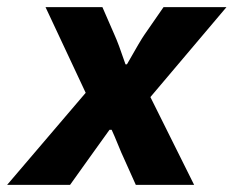

<svg xmlns="http://www.w3.org/2000/svg" viewBox="-43 -520 663 540"><path d="M-23 0 198 -259 85 -500H245L279 -422Q290 -398 310 -339H314Q353 -408 363 -422L417 -500H594L380 -247L503 0H339L304 -78Q300 -86 289 -113Q278 -140 271 -155H265Q217 -88 209 -77L154 0Z"/></svg>

Font: TypoPRO Source Code Pro
Style: Italic
Weight: 900
Italic angle: -11°
Monospace: yes
Designer: Paul D. Hunt, Teo Tuominen
Foundry: Adobe Systems Incorporated
Version: Version 1.030;PS 1.0;hotconv 1.0.84;makeotf.lib2.5.63406